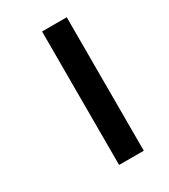

<svg xmlns="http://www.w3.org/2000/svg" viewBox="-158 -699 681 775"><g transform="rotate(-30 182.0 -311.0)"><path d="M165 0H280V-622H165Z"/></g></svg>

Font: Noto Sans Gurmukhi ExtraCondensed
Style: Bold
Weight: 700
Width: 2
Designer: Jelle Bosma - Monotype Design Team
Foundry: Monotype Imaging Inc.
Version: Version 2.004